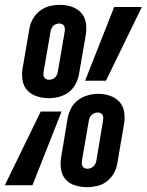

<svg xmlns="http://www.w3.org/2000/svg" viewBox="-48 -764 605 792"><path d="M153 -359Q128 -359 104.5 -366.5Q81 -374 65 -391Q49 -408 45 -432.5Q41 -457 45 -481L73 -644Q76 -665 87 -685Q98 -705 116 -719Q134 -733 155.5 -738.5Q177 -744 199 -744Q224 -744 247 -736.5Q270 -729 286 -712Q302 -695 306 -670.5Q310 -646 306 -621L278 -459Q274 -437 263.5 -417Q253 -397 235 -383.5Q217 -370 195.5 -364.5Q174 -359 153 -359ZM303 -431 423 -735H537L389 -431ZM154 -435Q161 -435 168 -437.5Q175 -440 180 -445.5Q185 -451 187.5 -457.5Q190 -464 191 -471L219 -634Q220 -640 219.5 -646Q219 -652 216.5 -657Q214 -662 208.5 -664.5Q203 -667 196 -667Q190 -667 183 -664.5Q176 -662 171 -656.5Q166 -651 163.5 -644.5Q161 -638 160 -631L132 -469Q131 -463 131 -456.5Q131 -450 134 -445Q137 -440 142.5 -437.5Q148 -435 154 -435ZM311 8Q286 8 262.5 1Q239 -6 223.5 -23Q208 -40 204 -64.5Q200 -89 204 -114L231 -276Q235 -298 245.5 -318Q256 -338 274.5 -351.5Q293 -365 314.5 -371Q336 -377 357 -377Q382 -377 405.5 -369Q429 -361 444.5 -344Q460 -327 464 -302.5Q468 -278 464 -254L436 -91Q433 -70 422 -50Q411 -30 393 -16Q375 -2 353.5 3Q332 8 311 8ZM-28 0 120 -304H206L86 0ZM312 -68Q319 -68 326 -70.5Q333 -73 338 -78Q343 -83 346 -90Q349 -97 350 -104L377 -266Q378 -272 378 -278.5Q378 -285 375 -290Q372 -295 366.5 -297.5Q361 -300 355 -300Q348 -300 341 -297Q334 -294 329 -289Q324 -284 321.5 -277.5Q319 -271 318 -264L290 -101Q289 -95 289.5 -89Q290 -83 292.5 -78Q295 -73 300.5 -70.5Q306 -68 312 -68Z"/></svg>

Font: iosevka_custom_sans_ss08
Style: Bold Italic
Weight: 700
Italic angle: -10°
Designer: Belleve Invis
Foundry: Belleve Invis
Version: Version 10.3.0; ttfautohint (v1.8.3)